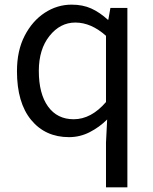

<svg xmlns="http://www.w3.org/2000/svg" viewBox="-20 -577 660 826"><path d="M436 229V36L441 -63Q408 -30 366 -8.5Q324 13 277 13Q175 13 114 -61Q53 -135 53 -271Q53 -359 86 -423Q119 -487 172.5 -522Q226 -557 288 -557Q336 -557 372.5 -540.5Q409 -524 444 -492H446L455 -543H528V229ZM297 -64Q372 -64 436 -138V-423Q372 -480 304 -480Q239 -480 193 -422.5Q147 -365 147 -272Q147 -174 186.5 -119Q226 -64 297 -64Z"/></svg>

Font: Gothic Nguyen
Style: Regular
Weight: 400
Designer: MORI Takayuki
Version: Version 1.220;July 21, 2023;FontCreator 14.0.0.2814 64-bit